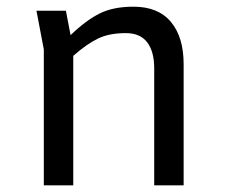

<svg xmlns="http://www.w3.org/2000/svg" viewBox="-20 -554 680 574"><path d="M529 -362V0H441V-350Q441 -400 420 -427.5Q399 -455 356 -455Q307 -455 273.5 -439Q240 -423 199 -387V0H111V-406L89 -522H177L191 -449Q238 -494 278.5 -514Q319 -534 379 -534Q453 -534 491 -488.5Q529 -443 529 -362Z"/></svg>

Font: Amiko
Style: Regular
Weight: 400
Designer: Pablo Impallari, Rodrigo Fuenzalida, Andres Torresi
Foundry: Impallari Type
Version: Version 1.001; ttfautohint (v1.3)